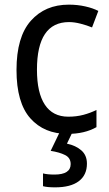

<svg xmlns="http://www.w3.org/2000/svg" viewBox="-20 -566 471 826"><path d="M271 10Q170 10 110.5 -57Q51 -124 51 -265Q51 -407 112.5 -476.5Q174 -546 276 -546Q313 -546 346.5 -538.5Q380 -531 403 -519L376 -448Q354 -457 327 -464Q300 -471 277 -471Q139 -471 139 -266Q139 -167 173 -115.5Q207 -64 274 -64Q309 -64 339 -72Q369 -80 395 -93V-19Q344 10 271 10ZM354 138Q354 187 319 213.5Q284 240 217 240Q183 240 165 235V180Q184 185 214 185Q284 185 284 140Q284 113 260 101Q236 89 198 83L238 0H293L268 52Q306 60 330 81Q354 102 354 138Z"/></svg>

Font: Noto Sans Gurmukhi SemiCondensed
Style: Regular
Weight: 400
Width: 4
Designer: Jelle Bosma - Monotype Design Team
Foundry: Monotype Imaging Inc.
Version: Version 2.004; ttfautohint (v1.8.4.7-5d5b)